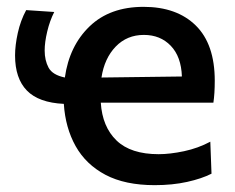

<svg xmlns="http://www.w3.org/2000/svg" viewBox="-20 -532 688 561"><path d="M432 9Q345.5 9 288.2 -21.2Q231 -51.5 201 -105Q171 -158.5 166.5 -228.5Q93 -232 58.5 -267.5Q24 -303 24 -370Q24 -399.5 32 -435.8Q40 -472 56.5 -502.5L138.5 -497Q125.5 -471.5 118 -440Q110.5 -408.5 110.5 -384.5Q110.5 -355.5 122 -334.2Q133.5 -313 169.5 -305.5Q182.5 -398 241.8 -455Q301 -512 399.5 -512Q496.5 -512 552 -457.5Q607.5 -403 607.5 -296Q607.5 -258.5 603.5 -232H274.5Q279 -161.5 320.5 -121.5Q362 -81.5 443.5 -81.5Q476.5 -81.5 517.8 -90.2Q559 -99 594.5 -118L598 -24.5Q569.5 -10 526.8 -0.5Q484 9 432 9ZM400.5 -430Q351 -430 318 -395.8Q285 -361.5 276.5 -305.5L511.5 -308.5Q509.5 -366.5 479 -398.2Q448.5 -430 400.5 -430Z"/></svg>

Font: Commissioner Medium
Style: Regular
Weight: 500
Designer: Kostas Bartsokas
Foundry: Kostas Bartsokas
Version: Version 1.000; ttfautohint (v1.8.3)